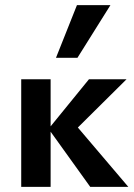

<svg xmlns="http://www.w3.org/2000/svg" viewBox="-20 -731 525 751"><path d="M333 0 170 -227 328 -421H475L249 -197V-274L482 0ZM63 0V-421H178V0ZM199 -505 281 -711H412L283 -505Z"/></svg>

Font: Ysabeau Office
Style: Bold
Weight: 700
Designer: Christian Thalmann (Catharsis Fonts)
Version: Version 2.001;gftools[0.9.30]; featfreeze: tnum,lnum,ss02